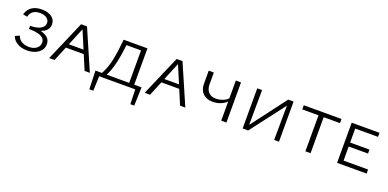

<svg xmlns="http://www.w3.org/2000/svg" viewBox="-8 -1195 4219 2090"><g transform="rotate(20 2101.0 -150.0)"><path d="M291 -246Q406 -220 406 -132Q406 -71 354.5 -33Q303 5 225 5Q158 5 111 -23Q64 -51 47 -98L98 -120Q111 -78 148 -58Q185 -38 232 -38Q286 -38 319 -64.5Q352 -91 352 -132Q352 -222 166 -222V-259Q244 -259 286.5 -283.5Q329 -308 329 -349Q329 -384 299.5 -405.5Q270 -427 222 -427Q122 -427 101 -340L51 -351Q88 -470 227 -470Q298 -470 341.5 -439Q385 -408 385 -355Q385 -276 291 -246Z M891 0 820 -169H613L543 0H481L682 -465H750L952 0ZM631 -214H801L715 -418Z M1535 -44 1528 170H1483L1478 0H1060L1054 170H1008L1001 -44H1076Q1120 -123 1140.5 -222Q1161 -321 1175 -465H1450V-44ZM1131 -44H1392V-420H1223Q1196 -165 1131 -44Z M1997 0 1926 -169H1719L1649 0H1587L1788 -465H1856L2058 0ZM1737 -214H1907L1821 -418Z M2474 -465H2534V0H2474V-221Q2408 -161 2312 -161Q2243 -161 2201.5 -201.5Q2160 -242 2160 -312V-465H2219V-331Q2219 -272 2249.5 -238.5Q2280 -205 2334 -205Q2372 -205 2411.5 -219Q2451 -233 2474 -259Z M3143 -465V0H3087L3090 -398L2786 0H2722V-465H2778L2775 -61L3081 -465Z M3698 -465V-417H3509V0H3449V-417H3261V-465Z M3874 -47H4158V0H3816V-465H4138V-418H3874V-256H4098V-210H3874Z"/></g></svg>

Font: EauTestSC Semilight
Style: Regular
Weight: 300
Designer: Christian Thalmann (Catharsis Fonts)
Version: Version 0.001;PS 000.001;hotconv 1.0.88;makeotf.lib2.5.64775